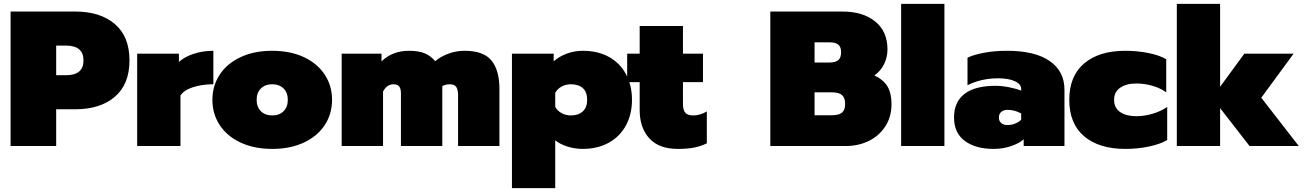

<svg xmlns="http://www.w3.org/2000/svg" viewBox="-20 -759 6786 998"><path d="M35 -699H371Q501 -699 577 -634Q653 -569 653 -445Q653 -321 577 -256Q501 -191 371 -191H272V0H35ZM323 -368Q414 -368 414 -445Q414 -522 323 -522H272V-368Z M693 -480H910V-437Q938 -463 986 -479Q1034 -495 1089 -495V-321Q1030 -321 982.5 -305.5Q935 -290 918 -262V0H693Z M1084 -240Q1084 -313 1122 -371Q1160 -429 1230.5 -462Q1301 -495 1395 -495Q1489 -495 1559.5 -462Q1630 -429 1668 -371Q1706 -313 1706 -240Q1706 -167 1668 -109Q1630 -51 1559.5 -18Q1489 15 1395 15Q1301 15 1230.5 -18Q1160 -51 1122 -109Q1084 -167 1084 -240ZM1476 -240Q1476 -277 1454 -299Q1432 -321 1395 -321Q1358 -321 1336 -299Q1314 -277 1314 -240Q1314 -203 1336 -181Q1358 -159 1395 -159Q1432 -159 1454 -181Q1476 -203 1476 -240Z M1756 -480H1963V-440Q2020 -495 2106 -495Q2157 -495 2188.5 -481.5Q2220 -468 2242 -441Q2272 -466 2312 -480.5Q2352 -495 2395 -495Q2494 -495 2535 -444Q2576 -393 2576 -297V0H2361V-264Q2361 -293 2351.5 -307Q2342 -321 2317 -321Q2296 -321 2279 -311V0H2064V-275Q2064 -298 2055 -309.5Q2046 -321 2025 -321Q1991 -321 1971 -283V0H1756Z M2641 -480H2858V-440Q2885 -465 2925.5 -480Q2966 -495 3009 -495Q3087 -495 3144.5 -463.5Q3202 -432 3233.5 -374Q3265 -316 3265 -240Q3265 -165 3233.5 -107Q3202 -49 3144 -17Q3086 15 3009 15Q2967 15 2928.5 2.5Q2890 -10 2866 -30V219H2641ZM3032 -241Q3032 -281 3009.5 -301Q2987 -321 2947 -321Q2921 -321 2899 -309Q2877 -297 2866 -276V-204Q2877 -183 2899 -171Q2921 -159 2947 -159Q2987 -159 3009.5 -180Q3032 -201 3032 -241Z M3305 -187V-332H3240V-480H3305V-624H3530V-480H3634V-332H3530V-220Q3530 -187 3542 -173Q3554 -159 3583 -159Q3620 -159 3654 -180V-14Q3623 1 3589 8Q3555 15 3503 15Q3405 15 3355 -40Q3305 -95 3305 -187Z M3984 -699H4360Q4465 -699 4529 -647.5Q4593 -596 4593 -502Q4593 -462 4575.5 -426Q4558 -390 4525 -367Q4573 -344 4593.5 -309Q4614 -274 4614 -218Q4614 -152 4582 -102.5Q4550 -53 4496 -26.5Q4442 0 4376 0H3984ZM4292 -434Q4323 -434 4337.5 -446.5Q4352 -459 4352 -488Q4352 -515 4337.5 -527Q4323 -539 4292 -539H4214V-434ZM4305 -160Q4341 -160 4357 -174Q4373 -188 4373 -219Q4373 -250 4357 -264.5Q4341 -279 4305 -279H4214V-160Z M4664 -739H4889V0H4664Z M4939 -148Q4939 -229 4993.5 -271Q5048 -313 5155 -313Q5187 -313 5225 -305.5Q5263 -298 5288 -288V-296Q5288 -322 5255 -337Q5222 -352 5168 -352Q5081 -352 5009 -316V-459Q5042 -475 5096 -485Q5150 -495 5215 -495Q5359 -495 5436 -442Q5513 -389 5513 -292V0H5301V-35Q5278 -14 5235.5 0.5Q5193 15 5145 15Q5051 15 4995 -26.5Q4939 -68 4939 -148ZM5288 -137V-169Q5255 -188 5217 -188Q5196 -188 5184 -177Q5172 -166 5172 -148Q5172 -131 5183.5 -120Q5195 -109 5217 -109Q5238 -109 5257.5 -117Q5277 -125 5288 -137Z M5538 -240Q5538 -364 5615.5 -429.5Q5693 -495 5829 -495Q5891 -495 5949 -483.5Q6007 -472 6042 -451V-279Q6012 -301 5970.5 -313Q5929 -325 5886 -325Q5834 -325 5802.5 -303Q5771 -281 5771 -240Q5771 -198 5802.5 -176.5Q5834 -155 5886 -155Q5928 -155 5970.5 -167.5Q6013 -180 6047 -203V-31Q6011 -10 5953 2.5Q5895 15 5829 15Q5693 15 5615.5 -50.5Q5538 -116 5538 -240Z M6097 -739H6322V-308L6448 -480H6704L6536 -251L6731 0H6475L6322 -197V0H6097Z"/></svg>

Font: Prompt Black
Style: Regular
Weight: 900
Designer: Katatrad Team
Foundry: CadsonDemak
Version: Version 1.001